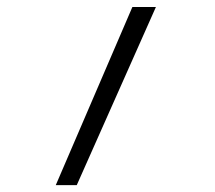

<svg xmlns="http://www.w3.org/2000/svg" viewBox="-20 -538 626 558"><path d="M142.1 0H203.1L433.1 -517.6H364.7Z"/></svg>

Font: Cascadia Code PL Light
Style: Regular
Weight: 300
Monospace: yes
Designer: Aaron Bell
Foundry: Saja Typeworks
Version: Version 2404.023